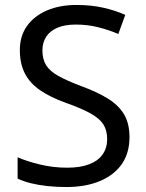

<svg xmlns="http://www.w3.org/2000/svg" viewBox="-20 -744 589 774"><path d="M502 -191Q502 -127 471 -82.5Q440 -38 382.5 -14Q325 10 247 10Q207 10 170.5 6Q134 2 104 -5.5Q74 -13 51 -24V-110Q87 -94 140.5 -81Q194 -68 251 -68Q304 -68 340 -82Q376 -96 394 -122Q412 -148 412 -183Q412 -218 397 -242Q382 -266 345.5 -286.5Q309 -307 244 -330Q183 -352 142 -380Q101 -408 80.5 -447.5Q60 -487 60 -542Q60 -599 89 -639.5Q118 -680 169.5 -702Q221 -724 288 -724Q347 -724 396 -713Q445 -702 485 -684L457 -607Q420 -623 376.5 -634Q333 -645 286 -645Q241 -645 211 -632Q181 -619 166 -595.5Q151 -572 151 -541Q151 -505 166 -481Q181 -457 215 -438Q249 -419 307 -397Q370 -374 413.5 -347.5Q457 -321 479.5 -284Q502 -247 502 -191Z"/></svg>

Font: Noto Sans Meetei Mayek
Style: Regular
Weight: 400
Designer: Monotype Design Team and Neelakash Kshetrimayum
Foundry: Monotype Imaging Inc.
Version: Version 2.002